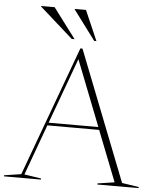

<svg xmlns="http://www.w3.org/2000/svg" viewBox="-69 -987 852 1038"><g transform="rotate(5 357.0 -467.5)"><path d="M631 -20 722.5 -6V0H498.5V-6L590.5 -20L482.5 -295H201.5L101 -20L192.5 -6V0H-8V-6L84 -20L343 -725H354.5ZM207 -310H477L337.5 -666ZM307.5 -772H292L112 -932V-935H185ZM426 -772H414L294.5 -932V-935H355Z"/></g></svg>

Font: Newsreader Display ExtraLight
Style: Regular
Weight: 275
Designer: Hugues Gentile
Foundry: Production Type
Version: Version 1.002